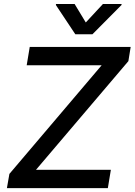

<svg xmlns="http://www.w3.org/2000/svg" viewBox="-20 -969 693 989"><path d="M15.6 0 28.4 -73.2 503.6 -632.8H117.5L133.2 -727.3H653.1L641.3 -654.1L165.5 -94.5H551.1L535.5 0ZM267.8 -943.2 268.5 -948.5H364.3L421.9 -853.3L510.3 -948.5H606.5L605.8 -943.2L456.3 -792.6H367.9Z"/></svg>

Font: Inter P Medium
Style: Italic
Weight: 500
Italic angle: 9.39999°
Designer: Rasmus Andersson
Foundry: rsms
Version: Version 3.018;git-588b23468